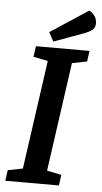

<svg xmlns="http://www.w3.org/2000/svg" viewBox="-57 -874 482 910"><g transform="rotate(5 183.5 -419.0)"><path d="M4 0 11 -51 82 -65 155 -583 86 -597 93 -648H348L341 -597L270 -583L197 -65L266 -51L259 0ZM173 -677 150 -720 330 -838Q344 -832 355.5 -817Q367 -802 367 -779Q367 -764 357.5 -753Q348 -742 320 -731Z"/></g></svg>

Font: Faustina SemiBold
Style: Italic
Weight: 600
Italic angle: -8°
Designer: Alfonso Garcia
Foundry: http://www.omnibus-type.com
Version: Version 1.200